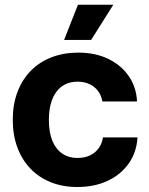

<svg xmlns="http://www.w3.org/2000/svg" viewBox="-20 -763 617 793"><path d="M299.4 9.4Q239 9.4 189.9 -10.3Q140.7 -30 105.5 -66.8Q70.3 -103.6 51.5 -154.6Q32.7 -205.6 32.7 -268.4Q32.7 -331.3 51.9 -382.4Q71 -433.6 106.7 -470.1Q142.4 -506.7 192.4 -526.2Q242.4 -545.7 303.9 -545.7Q372.4 -545.7 425.9 -520.4Q479.3 -495 511.1 -449.6Q543 -404.1 546 -344H402.9Q397.9 -371.4 383.2 -389.4Q368.6 -407.4 347.4 -416.6Q326.3 -425.7 300.4 -425.7Q271 -425.7 248.9 -414.4Q226.7 -403.1 211.9 -382.5Q197 -361.9 189.4 -332.9Q181.9 -304 181.9 -267.7Q181.9 -215.3 196.6 -180.6Q211.4 -145.9 237.8 -128.2Q264.1 -110.6 299.4 -110.6Q330.3 -110.6 352.4 -121.5Q374.6 -132.4 388.1 -151.5Q401.7 -170.6 405.1 -195.4H547.9Q544.1 -133.4 511.3 -87.3Q478.4 -41.1 424 -15.9Q369.6 9.4 299.4 9.4ZM244.7 -598.1 302 -743.4H448L356.4 -598.1Z"/></svg>

Font: Mona Sans ExtraLight
Style: Regular
Weight: 200
Designer: Deni Anggara
Foundry: GitHub
Version: Version 2.000